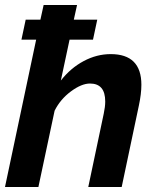

<svg xmlns="http://www.w3.org/2000/svg" viewBox="-24 -750 626 770"><path d="M420 -533Q543 -533 543 -410Q543 -374 533 -327L464 0H330L392 -294Q398 -322 398 -343Q398 -415 337 -415Q303 -415 260.5 -383.5Q218 -352 195 -306L130 0H-4L121 -591H62L79 -671H138L151 -730H285L272 -671H366L349 -591H255L220 -427Q259 -477 311.5 -505Q364 -533 420 -533Z"/></svg>

Font: Raleway-v4020
Style: Bold Italic
Weight: 700
Italic angle: -12°
Designer: Matt McInerney, Pablo Impallari, Rodrigo Fuenzalida
Foundry: Matt McInerney, Pablo Impallari, Rodrigo Fuenzalida
Version: Version 4.020;PS 004.020;hotconv 1.0.88;makeotf.lib2.5.64775